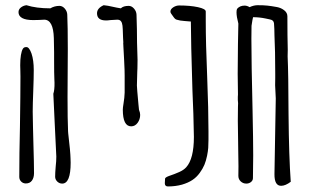

<svg xmlns="http://www.w3.org/2000/svg" viewBox="-20 -687 1160 719"><path d="M179.7 -335.9Q181.6 -283.7 185.1 -220.7Q189.5 -140.6 190.9 -100.6Q190.9 -84 188.5 -62.5Q186.5 -39.6 186.5 -24.4Q187 -14.2 194.8 -6.8Q202.6 0.5 212.9 0.5Q244.6 0.5 244.6 -77.6L244.1 -94.2Q243.7 -118.2 235.4 -188L234.9 -195.3Q232.9 -238.8 232.9 -323.7Q232.9 -380.4 233.4 -413.6Q233.9 -446.8 233.9 -503.4Q233.9 -588.9 231.9 -632.3Q231.4 -644.5 222.7 -654.8Q213.9 -665 202.6 -665Q184.1 -665 168.5 -655.8Q115.7 -655.8 79.1 -667.5Q66.9 -666 58.1 -658.9Q49.3 -651.9 49.3 -641.6Q49.3 -627 63.2 -619.4Q77.1 -611.8 104.5 -611.8Q118.2 -611.8 127 -612.3L145.5 -613.3Q179.7 -613.3 181.6 -544.4Q182.6 -517.1 182.6 -490.7V-464.4Q182.6 -408.2 183.6 -390.1L184.1 -377.9Q184.6 -349.6 179.7 -335.9ZM56.2 -423.8Q56.6 -413.1 56.6 -399.9Q56.6 -335 54.7 -212.9Q52.2 -110.4 52.2 -24.4Q52.2 -14.2 59.3 -7.1Q66.4 0 76.7 0Q91.8 0 99.6 -10.7Q107.4 -21.5 107.4 -38.6Q107.4 -72.8 105 -153.3Q104.5 -181.6 103.5 -212.9Q102.5 -244.1 102.5 -269Q102.5 -296.4 104.5 -345.7Q106.4 -395 106.4 -424.8Q106.4 -461.4 98.1 -486.3Q89.4 -510.7 79.1 -510.7Q73.2 -510.7 70.3 -509Q67.4 -507.3 65.4 -503.9Q61 -496.6 58.3 -480.7Q55.7 -464.8 55.7 -442.4Z M504.9 -256.8Q504.9 -240.2 495.4 -227.1Q485.8 -213.9 471.2 -213.9Q439.9 -213.9 439.9 -276.4Q439.9 -283.7 442.4 -298.3Q446.3 -321.3 446.8 -340.3V-404.3Q446.8 -424.3 445.3 -451.2L444.8 -462.9L441.9 -516.1V-517.1L441.4 -526.9H441.9L440.9 -544.4L440.4 -557.6Q439.9 -580.1 438.7 -590.8Q437.5 -601.6 433.1 -607.4Q428.7 -613.3 418.9 -613.3L393.6 -611.8Q384.3 -610.4 377 -610.4Q343.3 -610.4 343.3 -637.2Q343.3 -656.2 368.2 -667.5Q384.3 -666 402.3 -661.6Q417 -658.2 432.6 -655.8Q441.4 -665 461.9 -665Q473.1 -665 481.9 -654.8Q490.7 -644.5 491.2 -632.3Q493.2 -576.7 493.2 -526.9Q495.1 -476.1 495.1 -462.9L494.6 -429.7Q494.1 -426.8 494.1 -419.9Q492.7 -384.8 492.7 -367.2V-366.7Q492.7 -357.9 498.5 -295.9L500.5 -275.9Q504.9 -265.1 504.9 -256.8Z M755.9 -397.5Q750.5 -526.9 750.5 -607.9V-644Q750.5 -653.8 721.2 -660.2Q691.9 -666.5 650.9 -666.5Q639.6 -666.5 628.9 -659.7Q618.2 -652.8 618.2 -643.6Q618.2 -639.6 621.1 -635.7Q623 -633.3 629.4 -624Q635.7 -614.7 641.6 -613.3Q653.8 -609.4 670.4 -608.4L682.1 -607.4L694.8 -606.4V-602.1Q694.8 -536.6 700.7 -346.7L704.1 -260.7Q706.1 -194.3 706.1 -174.3Q706.1 -92.3 677.2 -60.5Q668 -50.3 651.1 -42.7Q634.3 -35.2 612.3 -27.8Q598.1 -22.5 598.1 -17.6Q598.1 -12.7 597.7 -9.3Q597.2 -5.4 597.2 -1Q597.2 11.2 608.9 11.2Q636.7 11.2 661.6 4.4Q684.6 -2.4 700.4 -12.9Q716.3 -23.4 728 -39.6Q739.3 -55.2 745.4 -69.8Q751.5 -84.5 755.4 -103.5Q758.8 -120.6 759.8 -133.3Q760.7 -146 760.7 -163.1V-196.3Q760.7 -275.9 755.9 -397.5Z M1068.8 -6.3Q1048.8 8.8 1032.7 8.8Q1007.3 8.8 1007.8 -35.2L1012.7 -318.4L1010.3 -367.7L1010.7 -394.5V-411.1Q1010.7 -498.5 1007.8 -554.7Q1007.3 -564 1007.3 -578.6Q1006.8 -593.3 1006.1 -599.4Q1005.4 -605.5 1002 -609.1Q998.5 -612.8 990.7 -614.3L974.6 -617.7Q951.7 -622.6 927.7 -622.6Q927.2 -620.1 925.3 -611.8Q922.9 -600.1 921.9 -590.3L921.4 -542Q921.4 -454.6 925.8 -272.9Q928.2 -161.6 928.2 -105Q928.2 -76.7 927.2 -20Q927.2 -11.2 919.9 -5.4Q912.6 0.5 902.3 0.5Q890.1 0.5 881.3 -7.8Q872.6 -16.1 872.6 -28.3Q873 -40 873 -64.9Q873 -82.5 872.1 -125.5L871.6 -164.6L870.6 -234.4L871.1 -286.6Q871.6 -291 871.6 -300.3L870.6 -312.5V-324.7Q870.6 -330.6 871.1 -332V-336.4Q870.1 -382.3 870.1 -410.6Q870.1 -432.1 871.1 -522L872.1 -573.2L872.6 -598.6Q865.7 -625 865.7 -640.6Q865.7 -649.4 867.7 -653.8Q877.9 -666 896 -666Q905.3 -666 914.6 -660.2Q930.2 -667.5 944.8 -667.5Q967.8 -667.5 981.2 -666Q994.6 -664.6 1017.1 -660.6Q1032.7 -657.7 1044.4 -648.4Q1056.2 -639.2 1056.2 -626Q1056.2 -549.3 1057.6 -500.5L1057.1 -476.1Q1060.1 -413.1 1060.5 -260.7Q1062 -99.6 1068.8 -6.3Z"/></svg>

Font: Amatica SC
Style: Bold
Weight: 400
Designer: Vernon Adams, Ben Nathan
Foundry: newtypography
Version: Version 2.000